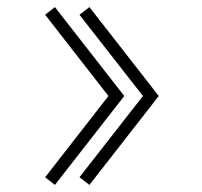

<svg xmlns="http://www.w3.org/2000/svg" viewBox="-20 -548 567 540"><path d="M231.5 -28 426.5 -278 231.5 -528 203.5 -506.5 382 -278 203.5 -49.5ZM134.5 -28 329.5 -278 134.5 -528 107 -506.5 285 -278 107 -49.5Z"/></svg>

Font: Spartan ExtraLight
Style: Regular
Weight: 200
Designer: Matt Bailey, Mirko Velimirovic
Foundry: Matt Bailey
Version: Version 1.003; ttfautohint (v1.8.3)